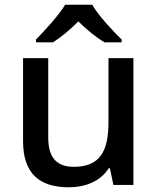

<svg xmlns="http://www.w3.org/2000/svg" viewBox="-20 -786 670 816"><path d="M372 -766H257C230 -721 170 -656 133 -618V-606H205C240 -628 277 -659 313 -695C349 -659 389 -627 424 -606H497V-618C459 -655 397 -721 372 -766ZM547 -539H441V-266C441 -144 405 -77 294 -77C219 -77 185 -118 185 -202V-539H78V-186C78 -49 147 10 273 10C341 10 407 -15 442 -71H447L462 0H547Z"/></svg>

Font: Noto Sans Bamum Medium
Style: Regular
Weight: 500
Designer: Monotype Design Team
Foundry: Monotype Imaging Inc.
Version: Version 2.002